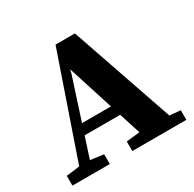

<svg xmlns="http://www.w3.org/2000/svg" viewBox="-146 -814 980 969"><g transform="rotate(-30 344.0 -329.5)"><path d="M10 0V-57L113 -70H131L228 -57V0ZM65 0 292 -659H405L632 0H458L286 -538H299L289 -494L129 0ZM171 -189V-249H474V-189ZM359 0V-56L474 -68H546L674 -56V0Z"/></g></svg>

Font: Source Serif 4 18pt
Style: Bold
Weight: 700
Designer: Frank Grießhammer
Foundry: Adobe Systems Incorporated
Version: Version 4.004;hotconv 1.0.116;makeotfexe 2.5.65601